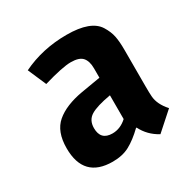

<svg xmlns="http://www.w3.org/2000/svg" viewBox="-107 -814 593 609"><g transform="rotate(-30 189.0 -509.0)"><path d="M327 -678Q340 -657 344 -637Q348 -617 348 -587V-453Q348 -428 349 -416Q351 -386 378 -356L313 -298Q276 -318 258 -354H256Q227 -326 201 -312Q175 -298 139 -298Q33 -298 33 -408Q33 -469 67 -498Q101 -527 164 -538L235 -550V-584Q235 -611 223 -624.5Q211 -638 180.5 -638Q150 -638 79 -617L50 -684Q124 -720 212.5 -720Q301 -720 327 -678ZM140 -420Q140 -376 183 -376Q212 -376 236 -398V-485Q184 -476 162 -462.5Q140 -449 140 -420Z"/></g></svg>

Font: Magra
Style: Bold
Weight: 600
Designer: Viviana Monsalve
Foundry: Viviana Monsalve
Version: Version 1.001